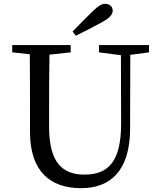

<svg xmlns="http://www.w3.org/2000/svg" viewBox="-20 -969 838 1005"><path d="M377 -782C423 -804 470 -829 516 -854C556 -876 570 -895 570 -913C570 -935 553 -949 531 -949C512 -949 494 -938 463 -908C429 -875 395 -840 360 -804ZM760 -733H498V-695L613 -680L614 -323C614 -127 550 -55 422 -55C309 -55 237 -116 237 -304V-394C237 -492 237 -588 239 -683L350 -695V-733H44V-695L136 -685C137 -589 137 -491 137 -394V-279C137 -70 245 16 404 16C555 16 661 -72 661 -297L662 -682L760 -695Z"/></svg>

Font: Noto Serif CJK JP Medium
Style: Regular
Weight: 500
Designer: Ryoko NISHIZUKA 西塚涼子 (kana & ideographs); Frank Grießhammer (Latin, Greek & Cyrillic); Wenlong ZHANG 张文龙 (bopomofo); San
Foundry: Adobe Systems Incorporated
Version: Version 1.000;PS 1;hotconv 16.6.53;makeotf.lib2.5.65590